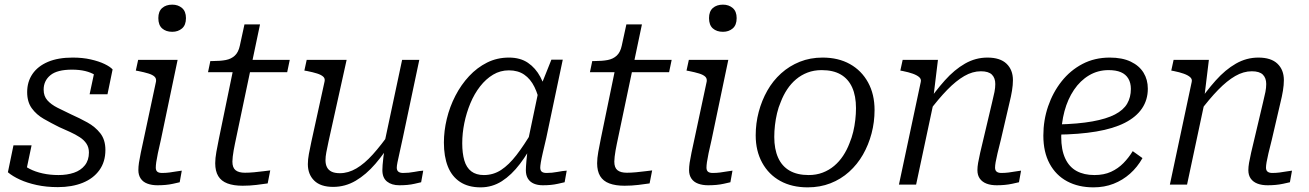

<svg xmlns="http://www.w3.org/2000/svg" viewBox="-20 -795 5637 827"><path d="M229 11Q180 11 138.5 2Q97 -7 65.5 -21.5Q34 -36 14 -53L38 -169H116L88 -36Q73 -44 67 -53.5Q61 -63 62 -74.5Q63 -86 67 -98Q82 -81 107 -68Q132 -55 164 -48Q196 -41 232 -41Q269 -41 298.5 -51Q328 -61 345.5 -83Q363 -105 363 -138Q363 -160 352.5 -176Q342 -192 323.5 -204Q305 -216 282 -226.5Q259 -237 234 -248Q200 -265 168.5 -283Q137 -301 117 -328.5Q97 -356 97 -398Q97 -443 120 -476.5Q143 -510 186.5 -528.5Q230 -547 293 -547Q336 -547 371 -539Q406 -531 430 -519.5Q454 -508 465 -496L443 -389H366L388 -492Q396 -491 404 -484.5Q412 -478 416.5 -467.5Q421 -457 420 -444Q408 -460 390 -471.5Q372 -483 347 -489Q322 -495 290 -495Q226 -495 197 -471Q168 -447 168 -409Q168 -381 184 -363Q200 -345 227.5 -331Q255 -317 287 -302Q323 -286 356.5 -267.5Q390 -249 412 -221Q434 -193 434 -149Q434 -98 408 -62Q382 -26 336 -7.5Q290 11 229 11Z M576 -62Q576 -77 578.5 -94Q581 -111 586.5 -137.5Q592 -164 601 -205L652 -444Q654 -457 645.5 -465Q637 -473 619 -478.5Q601 -484 576 -489L565 -491L575 -537H745L673 -193Q665 -159 660 -135Q655 -111 653 -96.5Q651 -82 651 -73Q651 -61 657.5 -55.5Q664 -50 678 -50Q694 -50 709.5 -52Q725 -54 739 -56.5Q753 -59 763 -60L754 -10Q741 -7 725.5 -3.5Q710 0 693 1.5Q676 3 658 3Q634 3 615 -4Q596 -11 586 -26Q576 -41 576 -62ZM662 -717Q662 -746 678.5 -760.5Q695 -775 722 -775Q747 -775 764 -760.5Q781 -746 781 -717Q781 -687 764 -672.5Q747 -658 722 -658Q695 -658 678.5 -672.5Q662 -687 662 -717Z M1025 5Q986 5 959.5 -5Q933 -15 920 -36.5Q907 -58 907 -92Q907 -113 912 -141Q917 -169 923 -198L990 -523L1033 -537H1228L1217 -484H876L886 -532H896Q929 -532 952.5 -536.5Q976 -541 991.5 -555.5Q1007 -570 1013 -598L1033 -690H1100L992 -176Q989 -162 986.5 -147.5Q984 -133 982.5 -120.5Q981 -108 981 -99Q981 -73 994.5 -62Q1008 -51 1035 -51Q1053 -51 1074.5 -53Q1096 -55 1115 -57.5Q1134 -60 1144 -61L1133 -5Q1113 -2 1084.5 1.5Q1056 5 1025 5Z M1395 -185Q1389 -157 1385.5 -138.5Q1382 -120 1382 -105Q1382 -87 1388.5 -74.5Q1395 -62 1408.5 -55.5Q1422 -49 1444 -49Q1480 -49 1515 -69.5Q1550 -90 1586 -130Q1622 -170 1662 -227L1675 -198Q1637 -136 1597 -89.5Q1557 -43 1512 -16.5Q1467 10 1415 10Q1361 10 1333.5 -17Q1306 -44 1306 -88Q1306 -108 1310.5 -132Q1315 -156 1321 -184L1378 -444Q1381 -457 1372 -465Q1363 -473 1345.5 -478.5Q1328 -484 1303 -489L1291 -491L1301 -537H1473ZM1715 -201Q1707 -163 1701 -137Q1695 -111 1692 -95.5Q1689 -80 1689 -73Q1689 -61 1696 -55.5Q1703 -50 1716 -50Q1741 -50 1764 -54.5Q1787 -59 1803 -60L1794 -10Q1781 -7 1766 -3.5Q1751 0 1734.5 1.5Q1718 3 1700 3Q1667 3 1647 -13Q1627 -29 1627 -62Q1627 -70 1628 -84.5Q1629 -99 1631.5 -119Q1634 -139 1638 -163L1632 -161L1712 -537H1786Z M2337 -376 2308 -337Q2299 -386 2282 -420.5Q2265 -455 2238 -473.5Q2211 -492 2172 -492Q2135 -492 2104 -473.5Q2073 -455 2048 -423Q2023 -391 2006 -350Q1989 -309 1980 -265Q1971 -221 1971 -178Q1971 -135 1980 -104Q1989 -73 2010 -57Q2031 -41 2064 -41Q2105 -41 2138.5 -63Q2172 -85 2204.5 -127Q2237 -169 2273 -230L2288 -200Q2256 -137 2219.5 -89Q2183 -41 2141.5 -14.5Q2100 12 2050 12Q1997 12 1961.5 -11.5Q1926 -35 1909 -78Q1892 -121 1892 -181Q1892 -231 1904.5 -283Q1917 -335 1941.5 -382.5Q1966 -430 2000.5 -467Q2035 -504 2078 -525.5Q2121 -547 2172 -547Q2221 -547 2254 -524.5Q2287 -502 2307.5 -463.5Q2328 -425 2337 -376ZM2404 -538 2333 -201Q2324 -163 2318 -137Q2312 -111 2309.5 -95.5Q2307 -80 2307 -73Q2307 -61 2313.5 -55.5Q2320 -50 2334 -50Q2358 -50 2381 -54.5Q2404 -59 2421 -60L2412 -10Q2399 -7 2383.5 -3.5Q2368 0 2352 1.5Q2336 3 2318 3Q2296 3 2279.5 -4Q2263 -11 2254 -25.5Q2245 -40 2245 -62Q2245 -74 2247.5 -102.5Q2250 -131 2255 -165L2249 -163L2300 -406L2305 -413L2355 -538Z M2670 5Q2631 5 2604.5 -5Q2578 -15 2565 -36.5Q2552 -58 2552 -92Q2552 -113 2557 -141Q2562 -169 2568 -198L2635 -523L2678 -537H2873L2862 -484H2521L2531 -532H2541Q2574 -532 2597.5 -536.5Q2621 -541 2636.5 -555.5Q2652 -570 2658 -598L2678 -690H2745L2637 -176Q2634 -162 2631.5 -147.5Q2629 -133 2627.5 -120.5Q2626 -108 2626 -99Q2626 -73 2639.5 -62Q2653 -51 2680 -51Q2698 -51 2719.5 -53Q2741 -55 2760 -57.5Q2779 -60 2789 -61L2778 -5Q2758 -2 2729.5 1.5Q2701 5 2670 5Z M2948 -62Q2948 -77 2950.5 -94Q2953 -111 2958.5 -137.5Q2964 -164 2973 -205L3024 -444Q3026 -457 3017.5 -465Q3009 -473 2991 -478.5Q2973 -484 2948 -489L2937 -491L2947 -537H3117L3045 -193Q3037 -159 3032 -135Q3027 -111 3025 -96.5Q3023 -82 3023 -73Q3023 -61 3029.5 -55.5Q3036 -50 3050 -50Q3066 -50 3081.5 -52Q3097 -54 3111 -56.5Q3125 -59 3135 -60L3126 -10Q3113 -7 3097.5 -3.5Q3082 0 3065 1.5Q3048 3 3030 3Q3006 3 2987 -4Q2968 -11 2958 -26Q2948 -41 2948 -62ZM3034 -717Q3034 -746 3050.5 -760.5Q3067 -775 3094 -775Q3119 -775 3136 -760.5Q3153 -746 3153 -717Q3153 -687 3136 -672.5Q3119 -658 3094 -658Q3067 -658 3050.5 -672.5Q3034 -687 3034 -717Z M3639 -178Q3649 -202 3655 -227Q3661 -252 3664 -278.5Q3667 -305 3667 -329Q3667 -382 3650.5 -418.5Q3634 -455 3601.5 -474Q3569 -493 3519 -493Q3486 -493 3458.5 -482.5Q3431 -472 3409 -453.5Q3387 -435 3370.5 -410Q3354 -385 3343 -356Q3333 -333 3327 -307.5Q3321 -282 3318 -256Q3315 -230 3315 -205Q3315 -153 3331.5 -116Q3348 -79 3381 -60Q3414 -41 3463 -41Q3496 -41 3523.5 -51.5Q3551 -62 3573 -80.5Q3595 -99 3611.5 -124Q3628 -149 3639 -178ZM3235 -212Q3235 -264 3248 -313Q3261 -362 3285 -404.5Q3309 -447 3344.5 -479Q3380 -511 3425 -529Q3470 -547 3523 -547Q3591 -547 3641 -519Q3691 -491 3719 -440Q3747 -389 3747 -321Q3747 -269 3734 -220Q3721 -171 3697 -129Q3673 -87 3637.5 -55Q3602 -23 3557 -5.5Q3512 12 3459 12Q3391 12 3341 -15.5Q3291 -43 3263 -94Q3235 -145 3235 -212Z M3852 0H3926L4005 -371L4001 -381L4020 -537H3868L3858 -491L3869 -489Q3894 -484 3912 -477.5Q3930 -471 3939.5 -462.5Q3949 -454 3946 -442ZM4291 -193 4328 -352Q4335 -380 4339 -404.5Q4343 -429 4343 -450Q4343 -494 4315.5 -520.5Q4288 -547 4233 -547Q4182 -547 4136.5 -521Q4091 -495 4049.5 -448.5Q4008 -402 3967 -342L3980 -313Q4022 -369 4060 -408Q4098 -447 4133.5 -467.5Q4169 -488 4205 -488Q4238 -488 4252.5 -473.5Q4267 -459 4267 -433Q4267 -417 4263.5 -399Q4260 -381 4253 -353L4218 -205Q4208 -164 4202 -137.5Q4196 -111 4193 -93.5Q4190 -76 4190 -62Q4190 -40 4200.5 -25.5Q4211 -11 4229.5 -4Q4248 3 4273 3Q4290 3 4307 1.5Q4324 0 4340 -3.5Q4356 -7 4369 -10L4378 -60Q4368 -59 4354 -56.5Q4340 -54 4324.5 -52Q4309 -50 4293 -50Q4280 -50 4273 -55.5Q4266 -61 4266 -73Q4266 -82 4268.5 -96.5Q4271 -111 4276.5 -134.5Q4282 -158 4291 -193Z M4690 12Q4625 12 4576.5 -14Q4528 -40 4501 -90Q4474 -140 4474 -211Q4474 -277 4494.5 -337Q4515 -397 4552.5 -444.5Q4590 -492 4642.5 -519.5Q4695 -547 4760 -547Q4814 -547 4850.5 -529.5Q4887 -512 4905.5 -482Q4924 -452 4924 -413Q4924 -365 4899 -328Q4874 -291 4825 -266Q4776 -241 4702 -228.5Q4628 -216 4530 -215L4536 -259Q4624 -261 4685 -272Q4746 -283 4782.5 -302Q4819 -321 4835 -348.5Q4851 -376 4851 -412Q4851 -438 4840 -456.5Q4829 -475 4808 -484Q4787 -493 4755 -493Q4709 -493 4671 -470.5Q4633 -448 4606 -408Q4579 -368 4565 -316Q4551 -264 4551 -205Q4551 -150 4568 -113Q4585 -76 4617 -58.5Q4649 -41 4694 -41Q4735 -41 4765.5 -55Q4796 -69 4819 -92.5Q4842 -116 4859 -144L4901 -114Q4879 -75 4847.5 -47Q4816 -19 4776.5 -3.5Q4737 12 4690 12Z M5019 0H5093L5172 -371L5168 -381L5187 -537H5035L5025 -491L5036 -489Q5061 -484 5079 -477.5Q5097 -471 5106.5 -462.5Q5116 -454 5113 -442ZM5458 -193 5495 -352Q5502 -380 5506 -404.5Q5510 -429 5510 -450Q5510 -494 5482.5 -520.5Q5455 -547 5400 -547Q5349 -547 5303.5 -521Q5258 -495 5216.5 -448.5Q5175 -402 5134 -342L5147 -313Q5189 -369 5227 -408Q5265 -447 5300.5 -467.5Q5336 -488 5372 -488Q5405 -488 5419.5 -473.5Q5434 -459 5434 -433Q5434 -417 5430.5 -399Q5427 -381 5420 -353L5385 -205Q5375 -164 5369 -137.5Q5363 -111 5360 -93.5Q5357 -76 5357 -62Q5357 -40 5367.5 -25.5Q5378 -11 5396.5 -4Q5415 3 5440 3Q5457 3 5474 1.5Q5491 0 5507 -3.5Q5523 -7 5536 -10L5545 -60Q5535 -59 5521 -56.5Q5507 -54 5491.5 -52Q5476 -50 5460 -50Q5447 -50 5440 -55.5Q5433 -61 5433 -73Q5433 -82 5435.5 -96.5Q5438 -111 5443.5 -134.5Q5449 -158 5458 -193Z"/></svg>

Font: Roboto Serif Light
Style: Italic
Weight: 300
Italic angle: -10°
Version: Version 1.007